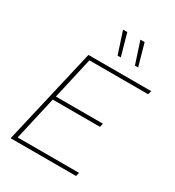

<svg xmlns="http://www.w3.org/2000/svg" viewBox="-209 -1017 1042 1141"><g transform="rotate(30 312.5 -446.5)"><path d="M41 0 194 -660H625L618 -635H215L150 -349H473L467 -324H143L75 -25H496L490 0ZM326 -893 368 -743H346L297 -893ZM445 -893 487 -743H465L416 -893Z"/></g></svg>

Font: Work Sans ExtraLight
Style: Italic
Weight: 200
Italic angle: -13°
Designer: Wei Huang
Foundry: Wei Huang
Version: Version 2.012; ttfautohint (v1.8.3)